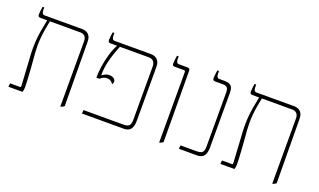

<svg xmlns="http://www.w3.org/2000/svg" viewBox="-70 -1036 2379 1431"><g transform="rotate(20 1119.5 -320.5)"><path d="M451 6V-509Q451 -538 437.5 -551Q424 -564 404 -564H85Q74 -564 70 -569.5Q66 -575 66 -585Q66 -594 68 -612.5Q70 -631 73 -647H86V-627Q86 -609 91.5 -600.5Q97 -592 108 -592H405Q429 -592 445 -583Q461 -574 469 -557.5Q477 -541 477 -516L481 -8Q477 -4 470.5 -0.5Q464 3 456 6ZM37 0 40 -28H120Q124 -28 125 -31.5Q126 -35 126 -39L111 -292Q109 -338 111.5 -381.5Q114 -425 121.5 -470Q129 -515 139 -563V-570H161V-564Q153 -527 147.5 -492.5Q142 -458 139 -425.5Q136 -393 136 -363Q136 -333 138 -306Q141 -270 144 -231.5Q147 -193 149.5 -156.5Q152 -120 153.5 -89Q155 -58 155 -37Q155 -26 153.5 -18Q152 -10 149 0Z M620 0 623 -28H939Q973 -28 984.5 -41.5Q996 -55 996 -86V-509Q996 -528 989.5 -540Q983 -552 972.5 -558Q962 -564 949 -564H641Q630 -564 626 -569.5Q622 -575 622 -585Q622 -594 624 -612.5Q626 -631 629 -647H642V-627Q642 -609 647.5 -600.5Q653 -592 664 -592H950Q985 -592 1004 -572.5Q1023 -553 1023 -516V-92Q1023 -57 1014.5 -37Q1006 -17 990.5 -8.5Q975 0 953 0ZM757 -283Q744 -300 733 -305.5Q722 -311 708 -311Q692 -311 680 -305.5Q668 -300 654 -288H630V-293Q630 -330 637 -378.5Q644 -427 658 -476Q672 -525 693 -563V-573H716V-564Q710 -550 696 -512Q682 -474 670 -424Q658 -374 658 -323V-316Q673 -327 686 -333Q699 -339 716 -339Q730 -339 741 -334.5Q752 -330 758.5 -322Q765 -314 765 -303Q765 -298 763.5 -294.5Q762 -291 757 -283Z M1235 6V-550Q1235 -558 1232.5 -561Q1230 -564 1223 -564H1151Q1141 -564 1136.5 -568.5Q1132 -573 1132 -582Q1132 -594 1133.5 -607Q1135 -620 1136.5 -630.5Q1138 -641 1139 -647H1152V-627Q1152 -609 1157.5 -600.5Q1163 -592 1174 -592H1243Q1254 -592 1258 -586.5Q1262 -581 1262 -571L1265 -8Q1261 -4 1254.5 -0.5Q1248 3 1240 6Z M1389 0 1392 -28H1520Q1543 -28 1555 -33.5Q1567 -39 1572 -52Q1577 -65 1577 -86V-516Q1577 -544 1566 -554Q1555 -564 1535 -564H1471Q1460 -564 1456 -569.5Q1452 -575 1452 -585Q1452 -591 1453 -601.5Q1454 -612 1455.5 -624Q1457 -636 1459 -647H1472V-627Q1472 -609 1477.5 -600.5Q1483 -592 1494 -592H1537Q1561 -592 1575.5 -585Q1590 -578 1597 -563Q1604 -548 1604 -523V-92Q1604 -57 1595.5 -37Q1587 -17 1571.5 -8.5Q1556 0 1534 0Z M2132 6V-509Q2132 -538 2118.5 -551Q2105 -564 2085 -564H1766Q1755 -564 1751 -569.5Q1747 -575 1747 -585Q1747 -594 1749 -612.5Q1751 -631 1754 -647H1767V-627Q1767 -609 1772.5 -600.5Q1778 -592 1789 -592H2086Q2110 -592 2126 -583Q2142 -574 2150 -557.5Q2158 -541 2158 -516L2162 -8Q2158 -4 2151.5 -0.5Q2145 3 2137 6ZM1718 0 1721 -28H1801Q1805 -28 1806 -31.5Q1807 -35 1807 -39L1792 -292Q1790 -338 1792.5 -381.5Q1795 -425 1802.5 -470Q1810 -515 1820 -563V-570H1842V-564Q1834 -527 1828.5 -492.5Q1823 -458 1820 -425.5Q1817 -393 1817 -363Q1817 -333 1819 -306Q1822 -270 1825 -231.5Q1828 -193 1830.5 -156.5Q1833 -120 1834.5 -89Q1836 -58 1836 -37Q1836 -26 1834.5 -18Q1833 -10 1830 0Z"/></g></svg>

Font: Noto Serif Hebrew Thin
Style: Regular
Weight: 250
Version: Version 2.003